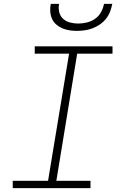

<svg xmlns="http://www.w3.org/2000/svg" viewBox="-20 -975 640 995"><path d="M46 0V-38H229L338 -697H160V-735H563V-697H380L272 -38H449V0ZM379 -815Q359 -815 339.5 -818Q320 -821 302.5 -828.5Q285 -836 271 -848.5Q257 -861 249.5 -878Q242 -895 240.5 -915Q239 -935 243 -955H286Q282 -933 287 -912Q292 -891 307 -877.5Q322 -864 342.5 -858.5Q363 -853 385 -853Q407 -853 430 -858.5Q453 -864 472.5 -877.5Q492 -891 503.5 -912Q515 -933 519 -955H562Q558 -935 550.5 -915Q543 -895 529.5 -878Q516 -861 498 -848.5Q480 -836 460 -828.5Q440 -821 419.5 -818Q399 -815 379 -815Z"/></svg>

Font: Iosevka SS04 XLt Ex
Style: Italic
Weight: 200
Width: 7
Italic angle: -9°
Monospace: yes
Designer: Belleve Invis
Foundry: Belleve Invis
Version: Version 19.0.0; ttfautohint (v1.8.4)